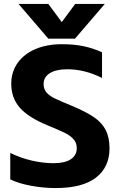

<svg xmlns="http://www.w3.org/2000/svg" viewBox="-20 -938 608 973"><path d="M74 -918H225L293 -826L361 -918H511L360 -742H225ZM32 -29V-163Q85 -137 142 -124Q199 -111 251 -111Q309 -111 339 -131Q369 -151 369 -187Q369 -213 354 -231Q339 -249 310.5 -263.5Q282 -278 223 -302Q125 -342 81 -391.5Q37 -441 37 -514Q37 -573 69 -618.5Q101 -664 159 -689Q217 -714 293 -714Q355 -714 403 -704Q451 -694 497 -673V-543Q409 -587 321 -587Q265 -587 233 -567.5Q201 -548 201 -512Q201 -486 216 -469Q231 -452 258 -439Q285 -426 346 -401Q417 -371 457 -343.5Q497 -316 516 -278.5Q535 -241 535 -186Q535 -91 466.5 -38Q398 15 262 15Q198 15 135 3Q72 -9 32 -29Z"/></svg>

Font: Prompt SemiBold
Style: Regular
Weight: 600
Designer: Katatrad Team
Foundry: CadsonDemak
Version: Version 1.001